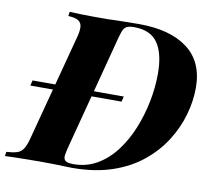

<svg xmlns="http://www.w3.org/2000/svg" viewBox="-118 -798 984 887"><g transform="rotate(10 373.5 -354.0)"><path d="M774 -463Q774 -401 755.5 -336Q737 -271 699 -211Q661 -151 602 -103Q543 -55 461.5 -27.5Q380 0 274 0Q258 0 236 -1Q214 -2 185.5 -2.5Q157 -3 120 -3Q97 -3 66 -2.5Q35 -2 6.5 -1.5Q-22 -1 -40 0L-37 -20Q-5 -22 13.5 -28Q32 -34 43 -52Q54 -70 63 -106L194 -602Q201 -629 200 -647.5Q199 -666 185 -676Q171 -686 136 -688L139 -708Q158 -707 188.5 -706Q219 -705 253 -705Q287 -705 317 -705Q332 -706 360 -706.5Q388 -707 417 -707.5Q446 -708 465 -708Q611 -708 692.5 -646.5Q774 -585 774 -463ZM278 -18Q338 -18 387.5 -46.5Q437 -75 474.5 -124Q512 -173 537.5 -235Q563 -297 576.5 -364.5Q590 -432 590 -497Q590 -591 556 -640.5Q522 -690 445 -690Q422 -690 410 -684Q398 -678 391 -659.5Q384 -641 375 -604L244 -104Q235 -71 232.5 -52.5Q230 -34 240 -26Q250 -18 278 -18ZM453 -366 447 -341H19L25 -366Z"/></g></svg>

Font: Playfair Display ExtraBold
Style: Italic
Weight: 800
Italic angle: -14°
Designer: Claus Eggers Sørensen
Foundry: Claus Eggers Sørensen
Version: Version 1.203